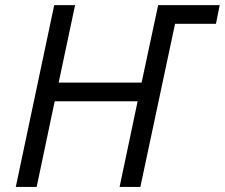

<svg xmlns="http://www.w3.org/2000/svg" viewBox="-20 -734 883 754"><path d="M42 0 192.9 -713.9H274.9L210.4 -409.7H536.1L601.1 -713.9H842.8L828.1 -640.6H667.5L531.2 0H449.7L520.5 -336.4H194.8L124 0Z"/></svg>

Font: Open Sans
Style: Italic
Weight: 400
Italic angle: -12°
Designer: Monotype Design Team
Foundry: Monotype Imaging Inc.
Version: Version 3.000; ttfautohint (v1.8.4)